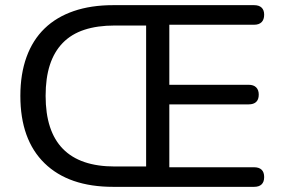

<svg xmlns="http://www.w3.org/2000/svg" viewBox="-20 -725 1089 745"><path d="M419 0Q247 0 153 -91.5Q59 -183 59 -353Q59 -438 83 -504Q107 -570 153 -614.5Q199 -659 266 -682Q333 -705 419 -705H966Q985 -705 995 -695.5Q1005 -686 1005 -668Q1005 -649 995 -639Q985 -629 966 -629H637V-396H945Q964 -396 974 -386Q984 -376 984 -358Q984 -339 974 -329.5Q964 -320 945 -320H637V-76H966Q985 -76 995 -66.5Q1005 -57 1005 -38Q1005 -19 995 -9.5Q985 0 966 0ZM425 -79H547V-626H425Q358 -626 307.5 -609.5Q257 -593 223.5 -558.5Q190 -524 173.5 -473Q157 -422 157 -353Q157 -216 224 -147.5Q291 -79 425 -79Z"/></svg>

Font: Nunito ExtraLight Medium
Style: Regular
Weight: 500
Version: Version 3.602